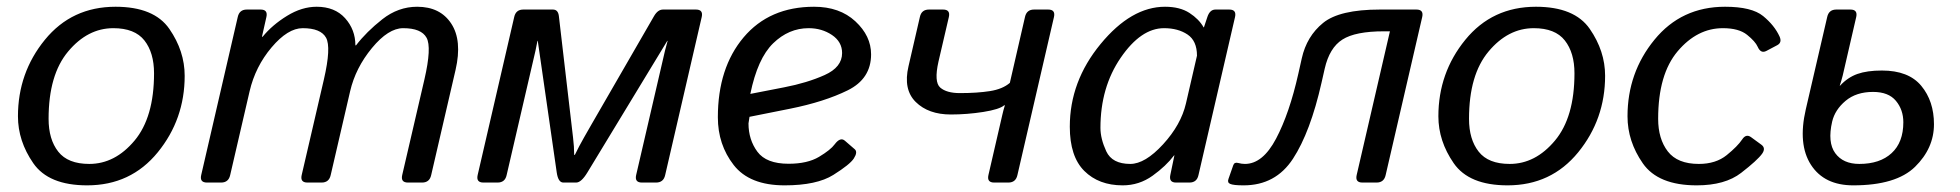

<svg xmlns="http://www.w3.org/2000/svg" viewBox="-20 -541 5808 569"><path d="M33.2 -196.3Q33.2 -325.2 113 -423.1Q192.9 -521 322.3 -521Q436.5 -521 481.9 -455.3Q527.3 -389.6 527.3 -316.4Q527.3 -187.5 447.5 -89.6Q367.7 8.3 238.3 8.3Q124 8.3 78.6 -57.4Q33.2 -123 33.2 -196.3ZM124 -189Q124 -127.9 152.6 -91.6Q181.2 -55.2 244.6 -55.2Q320.8 -55.2 378.7 -124.3Q436.5 -193.4 436.5 -323.7Q436.5 -384.8 408 -421.1Q379.4 -457.5 315.9 -457.5Q239.7 -457.5 181.9 -388.4Q124 -319.3 124 -189Z M593.3 0Q571.3 0 576.2 -22L684.6 -490.7Q689.5 -512.7 711.4 -512.7H752.4Q774.4 -512.7 769.5 -490.7L756.3 -432.1H758.3Q787.1 -467.3 830.8 -494.1Q874.5 -521 918.5 -521Q972.2 -521 1002.7 -487.1Q1033.2 -453.1 1033.2 -406.7H1035.2Q1065.9 -446.8 1113 -483.9Q1160.2 -521 1216.3 -521Q1284.7 -521 1317.4 -470.9Q1350.1 -420.9 1330.1 -334L1257.8 -22Q1252.9 0 1231 0H1189Q1167 0 1171.9 -22L1237.8 -305.7Q1259.8 -400.9 1244.1 -429.2Q1228.5 -457.5 1174.8 -457.5Q1130.9 -457.5 1082.3 -398.7Q1033.7 -339.8 1017.6 -270.5L960 -22Q955.1 0 933.1 0H891.1Q869.1 0 874 -22L939.9 -305.7Q961.9 -400.9 946.3 -429.2Q930.7 -457.5 877 -457.5Q833 -457.5 784.9 -400.6Q736.8 -343.8 719.7 -270.5L662.1 -22Q657.2 0 635.3 0Z M1412.6 0Q1390.6 0 1395.5 -22L1503.9 -490.7Q1508.8 -512.7 1530.8 -512.7H1618.7Q1633.8 -512.7 1636.2 -493.7L1673.8 -171.4Q1674.8 -161.1 1678.2 -133.8Q1681.6 -106.4 1681.6 -82H1683.6Q1695.3 -106.4 1710.9 -133.8Q1726.6 -161.1 1732.4 -171.4L1918.5 -493.7Q1929.7 -512.7 1944.8 -512.7H2042.5Q2064.5 -512.7 2059.6 -490.7L1951.2 -22Q1946.3 0 1924.3 0H1882.3Q1860.4 0 1865.2 -22L1950.7 -390.6Q1954.1 -404.8 1958.5 -419.9H1957.5L1720.7 -29.8Q1702.6 0 1687.5 0H1649.4Q1634.3 0 1629.9 -29.8L1573.7 -419.9H1572.8Q1570.3 -405.8 1566.9 -390.6L1481.4 -22Q1476.6 0 1454.6 0Z M2107.4 -193.4Q2107.4 -339.8 2183.8 -430.4Q2260.3 -521 2392.6 -521Q2468.3 -521 2514.9 -477.8Q2561.5 -434.6 2561.5 -379.9Q2561.5 -307.6 2492.4 -273.4Q2423.3 -239.3 2321.3 -218.8L2201.2 -194.8Q2198.2 -176.3 2198.2 -175.3Q2198.2 -127 2224.6 -91.3Q2251 -55.7 2316.9 -55.7Q2373 -55.7 2407.2 -76.2Q2441.4 -96.7 2453.6 -113.3Q2470.7 -136.2 2484.4 -123.5L2513.2 -98.6Q2522.5 -90.3 2510.3 -71.3Q2499 -53.7 2449.7 -22.7Q2400.4 8.3 2305.2 8.3Q2201.2 8.3 2154.3 -52Q2107.4 -112.3 2107.4 -193.4ZM2203.6 -262.7 2303.7 -282.2Q2372.1 -295.4 2423.8 -318.6Q2475.6 -341.8 2475.6 -383.8Q2475.6 -417 2445.6 -437.3Q2415.5 -457.5 2376.5 -457.5Q2317.4 -457.5 2271.2 -412.6Q2225.1 -367.7 2203.6 -262.7Z M2672.4 -344.7 2706.1 -490.7Q2710.9 -512.7 2732.9 -512.7H2774.9Q2796.9 -512.7 2792 -490.7L2761.2 -358.4Q2747.6 -297.9 2766.4 -281.5Q2785.2 -265.1 2824.7 -265.1Q2876 -265.1 2913.6 -271Q2951.2 -276.9 2972.7 -295.4L3017.6 -490.7Q3022.5 -512.7 3044.4 -512.7H3086.4Q3108.4 -512.7 3103.5 -490.7L2995.1 -22Q2990.2 0 2968.3 0H2926.3Q2904.3 0 2909.2 -22L2950.2 -199.7Q2953.1 -212.9 2958 -229H2956.1Q2941.9 -216.8 2893.8 -209.2Q2845.7 -201.7 2797.9 -201.7Q2731.4 -201.7 2693.8 -238.8Q2656.2 -275.9 2672.4 -344.7Z M3150.4 -165.5Q3150.4 -299.8 3241.5 -410.4Q3332.5 -521 3432.6 -521Q3476.6 -521 3504.9 -502.7Q3533.2 -484.4 3546.9 -460H3547.9L3558.1 -490.7Q3565.4 -512.7 3582 -512.7H3623Q3645 -512.7 3640.1 -490.7L3531.7 -22Q3526.9 0 3504.9 0H3465.3Q3443.8 0 3448.2 -22L3460.4 -80.6H3459.5Q3435.5 -48.8 3395.8 -20.3Q3356 8.3 3307.1 8.3Q3236.3 8.3 3193.4 -34.4Q3150.4 -77.1 3150.4 -165.5ZM3241.2 -162.1Q3241.2 -129.9 3258.5 -92.5Q3275.9 -55.2 3329.6 -55.2Q3373.5 -55.2 3426.8 -113.3Q3480 -171.4 3494.6 -234.4L3527.3 -376Q3527.3 -419.9 3499.3 -438.7Q3471.2 -457.5 3429.7 -457.5Q3361.3 -457.5 3301.3 -369.9Q3241.2 -282.2 3241.2 -162.1Z M3625.5 3.9Q3616.7 0 3620.6 -10.7L3634.8 -51.3Q3638.2 -61 3648.9 -58.1Q3659.7 -55.2 3669.4 -55.2Q3722.2 -55.2 3761.7 -130.1Q3801.3 -205.1 3827.6 -322.3L3837.9 -368.2Q3852.5 -433.6 3901.1 -473.1Q3949.7 -512.7 4069.3 -512.7H4177.7Q4199.7 -512.7 4194.8 -490.7L4086.4 -22Q4081.5 0 4059.6 0H4017.6Q3995.6 0 4000.5 -22L4099.1 -448.2H4081.5Q3996.6 -448.2 3958.3 -423.8Q3919.9 -399.4 3905.8 -337.4L3896.5 -296.4Q3863.3 -149.4 3811.8 -70.6Q3760.3 8.3 3665.5 8.3Q3634.8 8.3 3625.5 3.9Z M4242.7 -196.3Q4242.7 -325.2 4322.5 -423.1Q4402.3 -521 4531.7 -521Q4646 -521 4691.4 -455.3Q4736.8 -389.6 4736.8 -316.4Q4736.8 -187.5 4657 -89.6Q4577.1 8.3 4447.8 8.3Q4333.5 8.3 4288.1 -57.4Q4242.7 -123 4242.7 -196.3ZM4333.5 -189Q4333.5 -127.9 4362.1 -91.6Q4390.6 -55.2 4454.1 -55.2Q4530.3 -55.2 4588.1 -124.3Q4646 -193.4 4646 -323.7Q4646 -384.8 4617.4 -421.1Q4588.9 -457.5 4525.4 -457.5Q4449.2 -457.5 4391.4 -388.4Q4333.5 -319.3 4333.5 -189Z M4803.2 -196.3Q4803.2 -325.7 4883.1 -423.3Q4962.9 -521 5092.3 -521Q5171.4 -521 5205.1 -493.4Q5238.8 -465.8 5253.9 -432.6Q5261.7 -415 5247.1 -407.2L5214.8 -390.1Q5198.2 -381.3 5189 -402.3Q5182.1 -418 5157.7 -437.7Q5133.3 -457.5 5085.9 -457.5Q5009.8 -457.5 4951.9 -389.2Q4894 -320.8 4894 -189Q4894 -129.4 4922.6 -92.3Q4951.2 -55.2 5014.6 -55.2Q5064.9 -55.2 5097.2 -81.3Q5129.4 -107.4 5143.1 -127.9Q5154.3 -145 5168.9 -134.8L5199.7 -112.3Q5213.9 -102.1 5202.1 -85.4Q5188 -65.9 5140.1 -28.8Q5092.3 8.3 5008.3 8.3Q4894 8.3 4848.6 -56.9Q4803.2 -122.1 4803.2 -196.3Z M5331.5 -216.8 5395 -490.7Q5399.9 -512.7 5421.9 -512.7H5463.9Q5485.8 -512.7 5481 -490.7L5440.9 -316.9Q5436 -297.9 5432.1 -287.1H5433.1Q5455.6 -311.5 5484.4 -321.8Q5513.2 -332 5557.1 -332Q5636.2 -332 5673.8 -286.6Q5711.4 -241.2 5711.4 -172.9Q5711.4 -101.6 5655.3 -46.6Q5599.1 8.3 5472.2 8.3Q5386.2 8.3 5346.9 -52.5Q5307.6 -113.3 5331.5 -216.8ZM5409.7 -180.7Q5395.5 -119.1 5418.7 -87.2Q5441.9 -55.2 5490.2 -55.2Q5551.3 -55.2 5585.9 -87.2Q5620.6 -119.1 5620.6 -178.7Q5620.6 -215.8 5598.6 -242.2Q5576.7 -268.6 5530.8 -268.6Q5481 -268.6 5449.5 -242.2Q5418 -215.8 5409.7 -180.7Z"/></svg>

Font: Istok
Style: Italic
Weight: 500
Italic angle: -13°
Designer: Andrey V. Panov
Foundry: Andrey V. Panov
Version: Version 1.0.3